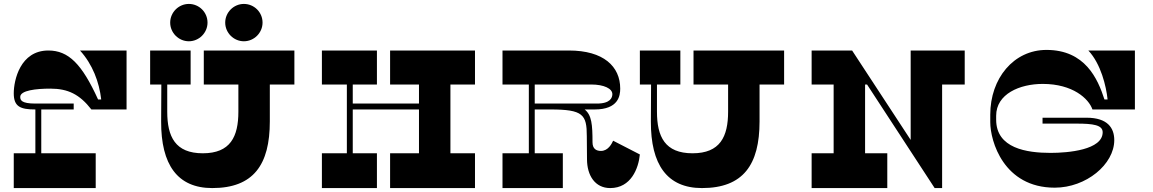

<svg xmlns="http://www.w3.org/2000/svg" viewBox="-20 -957 5865 977"><path d="M236 -506C326 -506 385 -477 445 -400H624V-700H387C451 -630 485 -539 495 -451H479C397 -631 329 -700 226 -700C83 -700 50 -549 50 -482C50 -414 84 -400 160 -400V-177H50V0H467V-177H190V-400H355V-430H160C88 -430 83 -448 83 -464C83 -497 164 -506 236 -506Z M941 -747C993 -747 1036 -790 1036 -842C1036 -895 993 -937 941 -937C889 -937 846 -894 846 -842C846 -790 889 -747 941 -747ZM1221 -747C1273 -747 1316 -790 1316 -842C1316 -895 1273 -937 1221 -937C1169 -937 1126 -894 1126 -842C1126 -790 1169 -747 1221 -747ZM1478 -700H1017V-527H1193V-389C1193 -261 1152 -177 1012 -177C872 -177 831 -261 831 -389V-527H950V-700H744V-527H801L800 -339C799 -119 883 0 1060 0C1270 0 1353 -119 1353 -339V-527H1478Z M2397 -527V-700H1965V-527H2112V-430H1775V-527H1898V-700H1618V-527H1745V-177H1618V0H1898V-177H1775V-400H2112V-177H1965V0H2397V-177H2272V-527Z M3100 -241C3093 -226 3075 -189 3038 -189C3016 -189 2995 -198 2995 -233C2995 -322 2991 -372 2955 -400H3006C3127 -400 3136 -470 3136 -506C3136 -619 3051 -700 2875 -700H2537V-527H2671V-177H2537V0H2844V-177H2701V-400H2781C2947 -400 2966 -374 2966 -264L2967 -147C2967 -64 3008 0 3085 0C3191 0 3229 -100 3236 -171ZM2701 -430V-527H2988C3054 -527 3096 -506 3096 -478C3096 -461 3087 -430 3017 -430Z M3970 -700H3509V-527H3685V-389C3685 -261 3644 -177 3504 -177C3364 -177 3323 -261 3323 -389V-527H3442V-700H3236V-527H3293L3292 -339C3291 -119 3375 0 3552 0C3762 0 3845 -119 3845 -339V-527H3970Z M4889 -700H4614V-245L4316 -700H4110V-527H4222V-177H4110V0H4495V-177H4382V-527H4392L4736 0H4774V-527H4889Z M5286 -530C5439 -530 5520 -455 5539 -400H5755V-700H5518C5582 -632 5609 -518 5616 -451H5600C5566 -556 5502 -703 5305 -703C5138 -703 5019 -558 5019 -374V-335C5019 -239 5087 -2 5347 -2C5507 -2 5650 -121 5650 -244C5650 -305 5617 -358 5509 -358H5285V-328H5459C5542 -328 5591 -321 5591 -284C5591 -194 5415 -179 5326 -179C5205 -179 5049 -202 5049 -348V-368C5049 -479 5169 -530 5286 -530Z"/></svg>

Font: Space Cowgirl Black
Style: Regular
Weight: 900
Designer: Valery Marier
Foundry: Valery Marier
Version: Version 1.000;hotconv 1.0.109;makeotfexe 2.5.65596